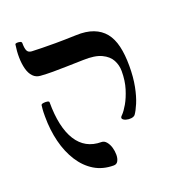

<svg xmlns="http://www.w3.org/2000/svg" viewBox="-123 -748 781 857"><g transform="rotate(-20 267.5 -319.5)"><path d="M436 -168Q430 -161 417.5 -159.5Q405 -158 393 -161.5Q381 -165 377 -171.5Q373 -178 383 -187Q396 -200 411 -226Q426 -252 437.5 -289Q449 -326 449 -372Q449 -400 436 -424.5Q423 -449 391.5 -464Q360 -479 304 -477Q261 -476 225.5 -475Q190 -474 160 -474Q130 -474 102 -476Q81 -477 67 -491.5Q53 -506 46.5 -530.5Q40 -555 39.5 -585Q39 -615 44 -646Q45 -650 52.5 -650.5Q60 -651 67.5 -649Q75 -647 75 -641Q75 -616 80.5 -604.5Q86 -593 102 -592Q126 -591 152 -590.5Q178 -590 215.5 -590Q253 -590 312 -592Q360 -594 394 -581Q428 -568 449 -542Q470 -516 479.5 -476Q489 -436 489 -382Q489 -328 480.5 -285Q472 -242 459.5 -212.5Q447 -183 436 -168ZM272 12Q220 12 180.5 -12Q141 -36 113.5 -79Q86 -122 72 -178Q58 -234 58 -298Q58 -323 59 -332.5Q60 -342 61 -351Q62 -356 71.5 -357.5Q81 -359 90 -357.5Q99 -356 99 -351Q99 -232 139 -168.5Q179 -105 256 -105Q269 -105 279 -93Q289 -81 294 -64Q299 -47 299 -29.5Q299 -12 292.5 0Q286 12 272 12Z"/></g></svg>

Font: Noto Rashi Hebrew
Style: Regular
Weight: 400
Version: Version 1.006